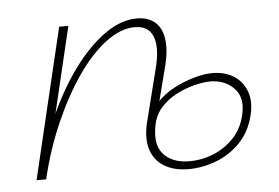

<svg xmlns="http://www.w3.org/2000/svg" viewBox="-39 -462 753 519"><g transform="rotate(-5 338.0 -203.0)"><path d="M453 6Q415 6 388.5 -9.5Q362 -25 352 -54.5Q342 -84 351 -125L390 -280Q402 -331 390 -360Q378 -389 341 -389Q303 -389 262.5 -358.5Q222 -328 185 -274.5Q148 -221 117 -150.5Q86 -80 67 0H47Q69 -88 102.5 -163.5Q136 -239 177 -294.5Q218 -350 262 -381Q306 -412 349 -412Q379 -412 397.5 -396.5Q416 -381 420.5 -351Q425 -321 415 -280L375 -124Q363 -69 387 -42Q411 -15 458 -15Q491 -15 522 -27.5Q553 -40 576.5 -64Q600 -88 609 -123Q622 -172 597 -198.5Q572 -225 532 -225Q514 -225 489.5 -219Q465 -213 440.5 -200.5Q416 -188 398.5 -169Q381 -150 375 -124H357Q365 -156 385.5 -179Q406 -202 433.5 -216.5Q461 -231 489 -239Q517 -247 539 -247Q573 -247 597 -232Q621 -217 631.5 -189Q642 -161 632 -122Q621 -79 593 -50.5Q565 -22 528 -8Q491 6 453 6ZM41 0 138 -408H163L66 0Z"/></g></svg>

Font: Ysabeau Infant Thin
Style: Italic
Weight: 250
Italic angle: -12°
Designer: Christian Thalmann (Catharsis Fonts)
Version: Version 2.001;gftools[0.9.30]; featfreeze: ss01,ss02,lnum